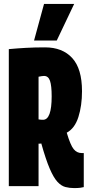

<svg xmlns="http://www.w3.org/2000/svg" viewBox="-20 -951 460 981"><path d="M359 10Q335 10 314 4.5Q293 -1 273.5 -22Q254 -43 234 -89.5Q214 -136 191 -218Q187 -217 185 -217Q179 -217 177 -217V0H25V-700Q68 -704 112.5 -706.5Q157 -709 210 -709Q299 -709 349 -654.5Q399 -600 399 -485Q399 -411 380.5 -353Q362 -295 321 -273Q340 -209 356.5 -189Q373 -169 397 -169H408V5Q401 7 389.5 8.5Q378 10 359 10ZM200 -339Q244 -339 244 -459Q244 -513 235.5 -538Q227 -563 205 -563Q201 -563 193.5 -562Q186 -561 177 -559V-341Q183 -340 187.5 -339.5Q192 -339 200 -339ZM154 -744 205 -931H359L270 -744Z"/></svg>

Font: Georama ExtraCondensed ExtraBold
Style: Regular
Weight: 800
Width: 2
Designer: Jean-Baptiste Levee
Foundry: Production Type
Version: Version 1.000